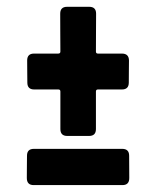

<svg xmlns="http://www.w3.org/2000/svg" viewBox="-20 -616 449 559"><path d="M155.8 -465.8Q155.8 -493.2 155.5 -521Q155.3 -548.8 155.3 -576.2Q155.3 -596.2 175.3 -596.2H239.7Q259.8 -596.2 259.8 -576.2Q259.8 -548.8 259.5 -521Q259.3 -493.2 259.3 -465.8Q259.3 -460 265.1 -460H335Q355.5 -460 355.5 -439.5Q355.5 -423.3 355.2 -407.5Q355 -391.6 355 -375.5Q355 -355.5 335 -355.5H265.1Q259.3 -355.5 259.3 -349.6V-240.2Q259.3 -220.2 239.3 -220.2H175.8Q155.8 -220.2 155.8 -240.2V-349.6Q155.8 -355.5 149.9 -355.5H79.6Q59.6 -355.5 59.6 -375.5Q59.6 -391.6 59.3 -407.7Q59.1 -423.8 59.1 -439.9Q59.1 -460 79.1 -460H149.4Q155.8 -460 155.8 -465.8ZM58.1 -97.7Q58.1 -113.8 58.3 -130.1Q58.6 -146.5 58.6 -162.6Q58.6 -182.6 78.6 -182.6H335.9Q356 -182.6 356 -162.6Q356 -146.5 356.2 -130.1Q356.4 -113.8 356.4 -97.7Q356.4 -77.1 336.4 -77.1H78.1Q58.1 -77.1 58.1 -97.7Z"/></svg>

Font: Belanosima
Style: Regular
Weight: 400
Designer: The DocRepair Project, Santiago Orozco
Foundry: Google
Version: Version 2.000